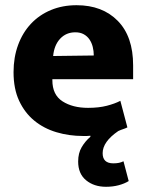

<svg xmlns="http://www.w3.org/2000/svg" viewBox="-20 -511 564 737"><path d="M491 -207H181V-203Q181 -147 220 -122Q259 -97 318 -97Q359 -97 390 -105Q421 -113 442 -124L469 -22Q461 -18 453 -15.5Q445 -13 434 -8Q374 33 374 77Q374 116 415 116Q428 116 437 114Q446 112 454 108L474 184Q458 194 435.5 200Q413 206 387 206Q341 206 310.5 181Q280 156 280 109Q280 77 293.5 54Q307 31 327 14V10Q320 11 313 11Q306 11 299 11Q245 11 196.5 -3.5Q148 -18 111.5 -48Q75 -78 53.5 -124Q32 -170 32 -234Q32 -291 49.5 -338.5Q67 -386 99 -420Q131 -454 175.5 -472.5Q220 -491 274 -491Q373 -491 432 -431Q491 -371 491 -260ZM340 -298Q340 -315 336 -331Q332 -347 323.5 -359.5Q315 -372 301.5 -379.5Q288 -387 269 -387Q234 -387 211 -362.5Q188 -338 184 -296Z"/></svg>

Font: Mukta Malar ExtraBold
Style: Regular
Weight: 800
Designer: Aadarsh Rajan, Girish Dalvi, Yashodeep Gholap
Foundry: Ek Type
Version: Version 2.538;PS 1.000;hotconv 16.6.51;makeotf.lib2.5.65220;